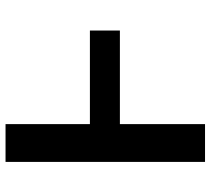

<svg xmlns="http://www.w3.org/2000/svg" viewBox="-54 -714 767 700"><g transform="rotate(-90 330.0 -363.5)"><path d="M90.2 0V-727.3H228V-419.7H569.2V-310.4H228V0Z"/></g></svg>

Font: Inter P Semi Bold
Style: Regular
Weight: 600
Designer: Rasmus Andersson
Foundry: rsms
Version: Version 3.018;git-588b23468